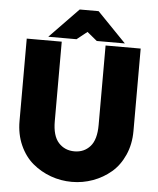

<svg xmlns="http://www.w3.org/2000/svg" viewBox="-59 -925 809 982"><g transform="rotate(5 345.5 -434.0)"><path d="M53.2 -279.8V-703.1H232.9V-294.9Q232.9 -219.7 264.6 -184.8Q296.4 -149.9 346.2 -149.9Q395.5 -149.9 426.8 -184.8Q458 -219.7 458 -294.9V-703.1H638.2V-279.8Q638.2 -211.9 613.3 -156.2Q588.4 -100.6 547.1 -65.7Q505.9 -30.8 454.1 -12Q402.3 6.8 346.2 6.8Q290 6.8 238 -12Q186 -30.8 144.5 -65.7Q103 -100.6 78.1 -156.2Q53.2 -211.9 53.2 -279.8ZM310.1 -875H407.2L555.2 -722.2H411.1L359.9 -764.2L307.1 -722.2H162.1Z"/></g></svg>

Font: LT Superior Black
Style: Regular
Weight: 900
Designer: Daniel Lyons
Foundry: LyonsType
Version: Version 2.005